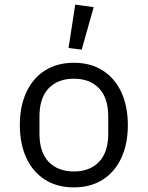

<svg xmlns="http://www.w3.org/2000/svg" viewBox="-20 -800 640 832"><path d="M66 -258Q66 -340 94.5 -401Q123 -462 175.5 -495Q228 -528 300 -528Q372 -528 424.5 -495Q477 -462 505.5 -401Q534 -340 534 -258Q534 -176 505.5 -115Q477 -54 424.5 -21Q372 12 300 12Q228 12 175.5 -21Q123 -54 94.5 -115Q66 -176 66 -258ZM449 -221V-295Q449 -376 409 -417.5Q369 -459 300 -459Q231 -459 191 -417.5Q151 -376 151 -295V-221Q151 -140 191 -98.5Q231 -57 300 -57Q369 -57 409 -98.5Q449 -140 449 -221ZM277 -592 306 -780 386 -769 334 -585Z"/></svg>

Font: iA Writer Quattro V
Style: Regular
Weight: 400
Designer: Mike Abbink, Paul van der Laan, Pieter van Rosmalen, Oliver Reichenstein
Foundry: Information Architects Inc.
Version: Version 2.000